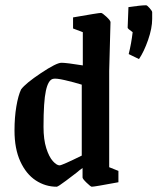

<svg xmlns="http://www.w3.org/2000/svg" viewBox="-20 -698 597 728"><path d="M35 -203Q35 -253 42 -294.5Q49 -336 60 -359Q77 -382 135.5 -421Q194 -460 213 -460Q232 -460 294 -450V-576L257 -590V-632Q354 -649 363 -649Q368 -649 383.5 -634.5Q399 -620 399 -614L394 -429V-64L429 -50V-7Q338 10 328 10Q324 10 308.5 -5Q293 -20 293 -25V-61Q280 -52 270 -43Q261 -36 230.5 -13Q200 10 195 10Q152 10 115.5 -14Q79 -38 57 -86Q35 -134 35 -203ZM290 -108V-377Q261 -386 226.5 -394Q192 -402 181 -399Q163 -395 154 -354Q145 -313 145 -217Q145 -169 155.5 -136Q166 -103 180.5 -87Q195 -71 206 -71Q215 -71 290 -108ZM468 -493Q478 -533 483 -576Q464 -589 464 -593L467 -671Q514 -678 534 -678Q538 -678 547.5 -667Q557 -656 557 -652V-626Q557 -591 541.5 -546.5Q526 -502 507 -474Z"/></svg>

Font: Grenze Medium
Style: Regular
Weight: 500
Designer: Renata Polastri
Foundry: Omnibus-Type
Version: Version 1.002; ttfautohint (v1.8)